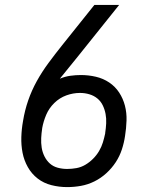

<svg xmlns="http://www.w3.org/2000/svg" viewBox="-20 -755 640 783"><path d="M254 8Q221 8 189.5 0Q158 -8 133.5 -27Q109 -46 93.5 -73.5Q78 -101 72 -132Q66 -163 67 -196Q68 -229 74 -262Q81 -305 95 -345.5Q109 -386 130 -424Q151 -462 178 -498.5Q205 -535 233 -570L365 -735H466L297 -524Q279 -501 260.5 -479Q242 -457 224 -434Q245 -443 267 -446Q289 -449 310 -449Q341 -449 371 -442Q401 -435 425.5 -418.5Q450 -402 466 -377.5Q482 -353 489.5 -324Q497 -295 496 -263.5Q495 -232 490 -201Q486 -173 477 -145.5Q468 -118 452 -93.5Q436 -69 413.5 -48.5Q391 -28 364.5 -15Q338 -2 310 3Q282 8 254 8ZM254 -66Q273 -66 292 -69.5Q311 -73 328 -83Q345 -93 359.5 -107.5Q374 -122 384 -139Q394 -156 399.5 -174Q405 -192 409 -211Q409 -212 409 -212Q409 -212 409 -213Q412 -232 413 -252Q414 -272 410.5 -290.5Q407 -309 399 -325.5Q391 -342 377 -353.5Q363 -365 344.5 -370.5Q326 -376 306 -376Q278 -376 250.5 -366Q223 -356 201.5 -335Q180 -314 168.5 -287Q157 -260 152 -232Q152 -232 152 -232Q152 -232 152 -231Q152 -231 152 -231Q152 -231 152 -231Q149 -212 148 -192Q147 -172 150 -153Q153 -134 161.5 -117Q170 -100 183.5 -88Q197 -76 215.5 -71Q234 -66 254 -66Z"/></svg>

Font: Iosevka Etoile Oblique
Style: Regular
Weight: 400
Italic angle: -9°
Designer: Belleve Invis
Foundry: Belleve Invis
Version: Version 15.5.2; ttfautohint (v1.8.4)